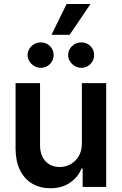

<svg xmlns="http://www.w3.org/2000/svg" viewBox="-20 -955 622 981"><path d="M398.4 -530.3H522.5V0H402.3V-93.8H396.5Q377.4 -47.9 336.2 -20.5Q294.9 6.8 237.3 6.8Q185.1 6.8 145 -16.6Q105 -40 82.5 -85Q60.1 -129.9 59.6 -192.4V-530.3H184.6V-211.9Q184.6 -178.7 197 -153.6Q209.5 -128.4 232.2 -115Q254.9 -101.6 285.2 -101.6Q313.5 -101.6 339.6 -115.5Q365.7 -129.4 382.1 -156.7Q398.4 -184.1 398.4 -222.7ZM121.1 -673.8Q121.1 -691.4 130.4 -706.3Q139.6 -721.2 155 -729.7Q170.4 -738.3 188.5 -738.3Q216.3 -738.3 235.1 -719.7Q253.9 -701.2 253.9 -673.8Q253.9 -656.2 245.4 -641.4Q236.8 -626.5 221.7 -617.4Q206.5 -608.4 188.5 -608.4Q170.9 -608.4 155.3 -617.4Q139.6 -626.5 130.4 -641.6Q121.1 -656.7 121.1 -673.8ZM328.1 -673.8Q328.1 -691.4 337.4 -706.3Q346.7 -721.2 362.1 -729.7Q377.4 -738.3 395.5 -738.3Q423.3 -738.3 442.1 -719.7Q460.9 -701.2 460.9 -673.8Q460.9 -656.2 452.4 -641.4Q443.8 -626.5 428.7 -617.4Q413.6 -608.4 395.5 -608.4Q377.9 -608.4 362.3 -617.4Q346.7 -626.5 337.4 -641.6Q328.1 -656.7 328.1 -673.8ZM320.3 -934.6H442.4L335.9 -777.3H243.2Z"/></svg>

Font: Pretendard GOV SemiBold
Style: Regular
Weight: 600
Designer: Base glyphs from Inter by Rasmus Andersson; Hangeul glyphs from Noto Sans CJK(Source Han Sans) by Jang Soo-young and Kan
Foundry: Kil Hyung-jin
Version: Version 1.309